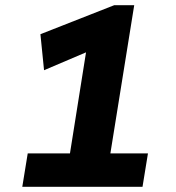

<svg xmlns="http://www.w3.org/2000/svg" viewBox="-20 -721 679 741"><path d="M66 0 87 -129H250L312 -519L150 -450L136 -589L421 -701H498L406 -129H551L530 0Z"/></svg>

Font: Georama ExtraCondensed Thin
Style: Bold Italic
Weight: 700
Italic angle: -9°
Version: Version 1.001